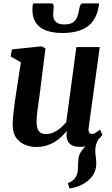

<svg xmlns="http://www.w3.org/2000/svg" viewBox="-20 -832 642 1100"><path d="M378 247.5 368.5 217Q391 208 402.8 196.5Q414.5 185 420.5 168Q426.5 152.5 426.5 132.5Q426.5 112.5 428.5 90.5Q429.5 55 447.2 33.2Q465 11.5 478.5 -6.5L554.5 -49Q539.5 -30 532.5 -10Q525.5 10 526 34Q526 48 528.8 67.5Q531.5 87 531.5 105Q531.5 136 518.2 161.8Q505 187.5 479.5 207Q458.5 223 433.2 233.2Q408 243.5 378 247.5ZM187.5 10Q156 10 125.2 -1.8Q94.5 -13.5 73.8 -41.2Q53 -69 52.5 -117Q52.5 -134.5 54.2 -155.2Q56 -176 58.8 -199.2Q61.5 -222.5 64.8 -246.2Q68 -270 71.5 -292.5L99.5 -475L41 -508.5L48.5 -549L217.5 -566.5L240.5 -555L207 -289Q204.5 -267.5 201.2 -246Q198 -224.5 195.2 -204.5Q192.5 -184.5 191 -167.5Q189.5 -150.5 189.5 -137Q189.5 -109.5 195.5 -93.5Q201.5 -77.5 213.8 -70.8Q226 -64 244 -64Q266 -64 287.5 -73.8Q309 -83.5 327.2 -99.2Q345.5 -115 359.5 -132L417.5 -562.5H551.5L488 -101Q485.5 -82 490.8 -73.2Q496 -64.5 506 -64.5Q515 -64.5 525 -69.8Q535 -75 553 -90L566.5 -59Q561.5 -51 544.5 -34.5Q527.5 -18 500.2 -4.2Q473 9.5 438 9.5Q401.5 9.5 383 -5.5Q364.5 -20.5 362 -46.5Q361.5 -49 361.2 -52.8Q361 -56.5 361.2 -61Q361.5 -65.5 362.2 -70.2Q363 -75 363.5 -79L361.5 -80Q348 -64 331.2 -48Q314.5 -32 293 -18.8Q271.5 -5.5 245.5 2.2Q219.5 10 187.5 10ZM275 -812.5Q283 -812.5 285.2 -806.8Q287.5 -801 287.5 -792Q287.5 -781.5 286 -770.2Q284.5 -759 284.5 -748.5Q284.5 -723.5 299 -707.8Q313.5 -692 347 -692Q383 -692 400 -705Q417 -718 423.8 -738Q430.5 -758 433.5 -778.5Q435.5 -791 440 -801.8Q444.5 -812.5 455 -812.5H547Q547 -809 547 -805.2Q547 -801.5 546 -797.5Q532 -715.5 480.2 -679.2Q428.5 -643 336 -643Q284 -643 245.8 -656.8Q207.5 -670.5 186.5 -700.2Q165.5 -730 165.5 -777Q165.5 -785.5 166.5 -794.5Q167.5 -803.5 169.5 -812.5Z"/></svg>

Font: Merriweather 20pt
Style: Bold Italic
Weight: 700
Italic angle: -7.8°
Version: Version 2.101